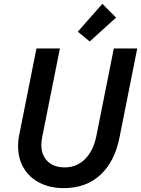

<svg xmlns="http://www.w3.org/2000/svg" viewBox="-20 -972 735 1000"><path d="M74.2 -210.9Q74.2 -241.2 80.6 -271.5L169.9 -719.7H292L199.2 -254.9Q195.3 -236.8 195.3 -216.3Q195.3 -180.2 210.7 -153.8Q226.1 -127.4 253.4 -113.8Q280.8 -100.1 316.4 -100.1Q379.9 -100.1 423.3 -143.8Q466.8 -187.5 481.9 -263.7L572.8 -719.7H694.8L602.5 -256.3Q577.6 -130.4 502.9 -61.3Q428.2 7.8 312 7.8Q241.7 7.8 187.7 -19.3Q133.8 -46.4 104 -95.9Q74.2 -145.5 74.2 -210.9ZM385.3 -807.1 513.2 -952.1 584.5 -880.4 447.3 -755.9Z"/></svg>

Font: Reddit Sans Vanilla SemiBold
Style: Italic
Weight: 600
Italic angle: -11.25°
Designer: Stephen Hutchings
Version: Version 1.013